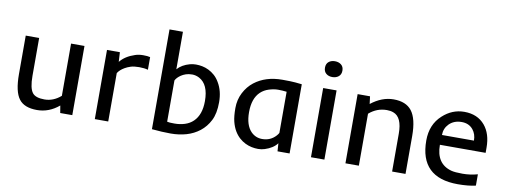

<svg xmlns="http://www.w3.org/2000/svg" viewBox="-60 -1048 3621 1377"><g transform="rotate(10 1750.0 -360.0)"><path d="M404.3 -123.5V-503.9H502V0H414.1L405.3 -53.2Q333 7.8 245.6 7.8Q152.8 7.8 114.3 -43.5Q74.2 -95.7 74.2 -223.6V-503.9H171.9V-228.5Q171.9 -138.2 197.8 -105.5Q220.7 -76.2 285.4 -76.2Q350.1 -76.2 404.3 -123.5Z M979.5 -414.6Q952.6 -422.4 915.3 -422.4Q877.9 -422.4 854 -414.8Q830.1 -407.2 812 -396.5Q778.8 -377 763.7 -352.5V0H666V-503.9H759.8L763.7 -434.1Q800.3 -480 870.6 -502.9Q896 -511.7 928.7 -511.7Q961.4 -511.7 979.5 -506.8Z M1082 0V-726.6H1179.7V-453.6Q1211.9 -490.2 1269 -505.9Q1290.5 -511.7 1313.2 -511.7Q1335.9 -511.7 1359.4 -507.1Q1382.8 -502.4 1406 -491.2Q1429.2 -480 1450.2 -461.4Q1471.2 -442.9 1487.3 -415Q1522.9 -355.5 1522.9 -273.7Q1522.9 -191.9 1496.8 -140.6Q1470.7 -89.4 1428.5 -56.4Q1386.2 -23.4 1333.3 -8.1Q1280.3 7.3 1219 7.3Q1157.7 7.3 1082 0ZM1180.2 -71.8Q1193.8 -67.9 1233.9 -67.9Q1273.9 -67.9 1309.1 -79.1Q1344.2 -90.3 1369.1 -114.3Q1421.4 -164.6 1421.4 -264.2Q1421.4 -385.7 1350.6 -423.3Q1325.2 -436.5 1298.8 -436.5Q1272.5 -436.5 1252.9 -429.7Q1233.4 -422.9 1218.8 -413.1Q1190.9 -394 1180.2 -372.1Z M1739.3 -448.7Q1820.8 -511.7 1941.9 -511.7Q2004.9 -511.7 2037.1 -508.8Q2037.1 -508.8 2084.5 -503.9V0H1996.6L1992.7 -58.1Q1963.4 -19 1903.3 0Q1880.4 7.3 1856.2 7.3Q1832 7.3 1808.6 2.4Q1785.2 -2.4 1762 -13.7Q1738.8 -24.9 1717.8 -43.7Q1696.8 -62.5 1680.4 -90.1Q1664.1 -117.7 1654.5 -155.3Q1645 -192.9 1645 -253.4Q1645 -314 1671.1 -365Q1697.3 -416 1739.3 -448.7ZM1986.8 -432.1Q1955.6 -436 1924.6 -436Q1893.6 -436 1858.4 -425Q1823.2 -414.1 1798.3 -390.6Q1746.6 -341.8 1746.6 -241.7Q1746.6 -147 1791 -101.6Q1824.7 -67.9 1872.1 -67.9Q1933.1 -67.9 1972.7 -112.3Q1982.4 -123.5 1986.8 -132.3Z M2354.5 -650.6Q2354.5 -622.6 2336.2 -607.7Q2317.9 -592.8 2290.5 -592.8Q2263.2 -592.8 2245.4 -607.7Q2227.5 -622.6 2227.5 -650.6Q2227.5 -678.7 2245.4 -693.4Q2263.2 -708 2290.5 -708Q2317.9 -708 2336.2 -693.4Q2354.5 -678.7 2354.5 -650.6ZM2240.2 -503.9H2337.9V0H2240.2Z M2718.3 -427.7Q2645.5 -427.7 2588.9 -378.4V0H2491.2V-503.9H2581.5L2588.4 -449.2Q2668 -511.7 2752.9 -511.7Q2842.8 -511.7 2884.8 -458Q2928.7 -401.4 2928.7 -275.4V0H2831.1V-275.4Q2831.1 -396.5 2765.6 -419.9Q2744.6 -427.7 2718.3 -427.7Z M3310.1 7.8Q3033.7 7.8 3033.7 -262.2Q3033.7 -378.4 3110.4 -448.2Q3179.2 -511.7 3267.6 -511.7Q3363.8 -511.7 3418 -447.3Q3468.3 -387.2 3468.3 -286.6V-248.5H3135.3Q3135.3 -110.4 3248 -79.6Q3274.9 -72.3 3330.8 -72.3Q3386.7 -72.3 3440.4 -87.4V-4.9Q3386.7 7.8 3310.1 7.8ZM3370.6 -320.3Q3370.6 -367.2 3344.7 -399.4Q3314.5 -436.5 3261.2 -436.5Q3205.1 -436.5 3169.9 -400.9Q3137.7 -367.7 3137.7 -320.3Z"/></g></svg>

Font: Inder
Style: Regular
Weight: 400
Designer: Irina Smirnova
Foundry: Irina Smirnova
Version: Version 1.001